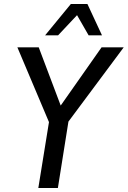

<svg xmlns="http://www.w3.org/2000/svg" viewBox="-20 -942 640 962"><path d="M172 0 231 -365 239 -298 67 -705H174L288 -403H277L489 -705H600L297 -298L328 -365L270 0ZM206 -765 335 -922H418L491 -765H424L366 -866L271 -765Z"/></svg>

Font: Nunito Sans 10pt Condensed SemiBold
Style: Italic
Weight: 600
Width: 3
Italic angle: -9°
Designer: Vernon Adams
Foundry: Vernon Adams
Version: Version 3.101;gftools[0.9.27]